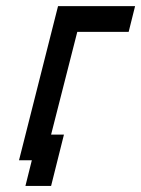

<svg xmlns="http://www.w3.org/2000/svg" viewBox="-20 -520 458 623"><path d="M83.3 0H41.7L168.3 -500H418.3L397.5 -416.7H230.8L145.8 -83.3H187.5L145.8 83.3H62.5Z"/></svg>

Font: Yulong
Style: Italic
Weight: 400
Italic angle: -14.25°
Designer: GGBotNet
Foundry: f0n7.com
Version: 1.00